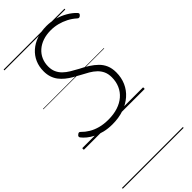

<svg xmlns="http://www.w3.org/2000/svg" viewBox="-431 -1096 1677 1677"><g transform="rotate(-45 407.0 -257.5)"><path d="M335 20Q281 20 235.5 9Q190 -2 155 -19.5Q120 -37 94.5 -58Q69 -79 54 -99Q48 -106 49 -114Q50 -122 60 -129Q70 -138 77.5 -137.5Q85 -137 93 -128Q118 -102 153.5 -80.5Q189 -59 235 -46.5Q281 -34 339 -34Q404 -34 456 -51Q508 -68 545 -100Q582 -132 601.5 -176.5Q621 -221 621 -275Q621 -317 607 -347.5Q593 -378 568.5 -401.5Q544 -425 511.5 -444Q479 -463 442 -482Q410 -499 380 -516.5Q350 -534 323.5 -555.5Q297 -577 277.5 -602.5Q258 -628 247 -660.5Q236 -693 236 -733Q236 -791 257 -839Q278 -887 318 -922.5Q358 -958 412.5 -977Q467 -996 534 -996Q585 -996 636 -982Q687 -968 731 -942.5Q775 -917 805 -885Q814 -876 813.5 -869Q813 -862 803 -853Q794 -845 786 -845Q778 -845 771 -852Q738 -882 699 -902Q660 -922 618.5 -932.5Q577 -943 534 -943Q480 -943 436 -928Q392 -913 360 -885Q328 -857 311 -818.5Q294 -780 294 -734Q294 -695 307.5 -665Q321 -635 345 -611.5Q369 -588 401.5 -568.5Q434 -549 471 -529Q514 -508 551.5 -484Q589 -460 618 -431.5Q647 -403 663 -365.5Q679 -328 679 -278Q679 -213 655 -158.5Q631 -104 585.5 -64Q540 -24 476.5 -2Q413 20 335 20ZM0 471H752V481H0ZM0 -20H752V0H0ZM0 -505H752V-500H0ZM0 -991H752V-981H0Z"/></g></svg>

Font: Playwrite IE Guides
Style: Regular
Weight: 400
Designer: Veronika Burian, José Scaglione
Foundry: TypeTogether
Version: Version 1.003